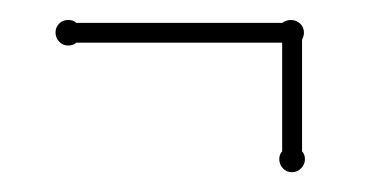

<svg xmlns="http://www.w3.org/2000/svg" viewBox="-20 -402 370 194"><path d="M285.2 -249Q288.1 -246.1 288.1 -241.2Q288.1 -235.8 284.2 -231.9Q280.3 -228 274.9 -228Q269.5 -228 265.9 -231.9Q262.2 -235.8 262.2 -241.2Q262.2 -246.1 265.1 -249V-358.9H57.1Q54.2 -356 48.8 -356Q43.5 -356 39.8 -359.9Q36.1 -363.8 36.1 -369.1Q36.1 -374.5 39.8 -378.2Q43.5 -381.8 48.8 -381.8Q54.2 -381.8 57.1 -378.9H265.1Q269.5 -381.8 273.9 -381.8Q279.3 -381.8 283.2 -378.2Q287.1 -374.5 287.1 -369.1Q287.1 -365.7 285.2 -361.8Z"/></svg>

Font: Wire One
Style: Regular
Weight: 400
Designer: Alexei Vanyashin, Gayaneh Bagdasaryan
Foundry: Cyreal Type Foundry
Version: Version 1.000